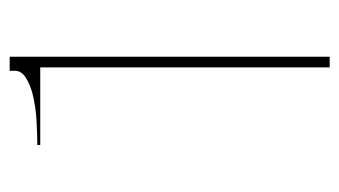

<svg xmlns="http://www.w3.org/2000/svg" viewBox="-172 -528 700 396"><g transform="rotate(-90 178.0 -330.0)"><path d="M237 0V-597H77V-603Q94 -603 124.5 -604.5Q155 -606 183 -613Q202 -618 216 -627Q230 -636 230 -649V-660H259V0Z"/></g></svg>

Font: Panamera Thin
Style: Regular
Weight: 100
Designer: Bastien Sozeau
Foundry: NBR — Bastien Sozeau
Version: Version 3.003;gftools[0.9.33]